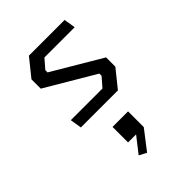

<svg xmlns="http://www.w3.org/2000/svg" viewBox="-254 -631 1127 1127"><g transform="rotate(-45 310.0 -67.0)"><path d="M105 -72H368L417 -128.5V-146.8L111.2 -327.5V-404.7L199 -513.7H495.3L507 -441.7H255.8L206.8 -385.2V-366.8L512 -186.2V-109L424.2 0H116.7ZM250.3 129.2H379.2V259.7L286.5 380L240.7 355.8L341.5 226.7V258H250.3Z"/></g></svg>

Font: Monaspace Krypton Var
Style: Regular
Weight: 400
Designer: Riley Cran and the Lettermatic Team
Version: Version 1.101 (Monaspace Krypton Var)